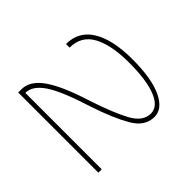

<svg xmlns="http://www.w3.org/2000/svg" viewBox="-76 -811 564 564"><g transform="rotate(45 205.5 -529.0)"><path d="M37 -375H370V-389H52.5Q52.5 -418.5 88.8 -443Q125 -467.5 217.5 -496.5Q287 -519.5 329 -543.8Q371 -568 371 -607.5Q371 -641 328.2 -661.2Q285.5 -681.5 205.5 -681.5Q124 -681.5 79.8 -654.5Q35.5 -627.5 35.5 -575H50.5Q50.5 -623 91 -645.2Q131.5 -667.5 205.5 -667.5Q278 -667.5 317.2 -651.8Q356.5 -636 356.5 -607Q356.5 -574 316.2 -552.2Q276 -530.5 201.5 -506Q115.5 -479 76.2 -451.2Q37 -423.5 37 -388.5Z"/></g></svg>

Font: Anybody Expanded Thin
Style: Regular
Weight: 250
Width: 7
Version: Version 1.113;gftools[0.9.25]